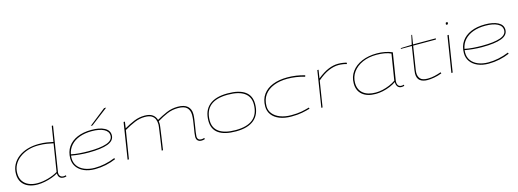

<svg xmlns="http://www.w3.org/2000/svg" viewBox="-3 -1747 7317 2714"><g transform="rotate(-15 3655.0 -390.0)"><path d="M697 10Q617 10 615 -72Q580 -50 528 -31Q476 -12 419.5 -1Q363 10 312 10Q237 10 178.5 -15Q120 -40 87 -90Q54 -140 54 -213Q54 -288 86 -348.5Q118 -409 175 -452Q232 -495 308.5 -517.5Q385 -540 473 -540Q542 -540 592.5 -531.5Q643 -523 683 -514L719 -740H738Q738 -740 733.5 -712.5Q729 -685 721.5 -637.5Q714 -590 704.5 -531.5Q695 -473 685.5 -410.5Q676 -348 666.5 -289Q657 -230 649.5 -182Q642 -134 637.5 -105.5Q633 -77 633 -76Q633 -44 649 -26Q665 -8 694 -8Q715 -8 730 -14L735 3Q714 10 697 10ZM315 -9Q391 -9 472.5 -32Q554 -55 616 -92L680 -495Q642 -503 589 -512.5Q536 -522 462 -522Q381 -522 311 -500Q241 -478 187.5 -437.5Q134 -397 104 -341.5Q74 -286 74 -218Q74 -149 105 -102.5Q136 -56 190.5 -32.5Q245 -9 315 -9Z M1461 -53Q1391 -23 1312.5 -6.5Q1234 10 1155 10Q1063 10 995 -19.5Q927 -49 889.5 -102Q852 -155 852 -224Q852 -324 900.5 -394.5Q949 -465 1037 -502.5Q1125 -540 1244 -540Q1363 -540 1434 -502.5Q1505 -465 1505 -394Q1505 -313 1408.5 -276.5Q1312 -240 1124 -240Q1060 -240 993.5 -246.5Q927 -253 873 -263Q871 -244 871 -224Q871 -160 906 -111.5Q941 -63 1005.5 -36Q1070 -9 1156 -9Q1302 -9 1455 -71ZM1243 -521Q1143 -521 1065 -492.5Q987 -464 938.5 -410Q890 -356 876 -281Q931 -269 997.5 -264Q1064 -259 1130 -259Q1301 -259 1393.5 -290.5Q1486 -322 1486 -391Q1486 -454 1421 -487.5Q1356 -521 1243 -521ZM1251 -596 1498 -790H1529L1276 -596Z M2711 10Q2677 10 2657 -9Q2637 -28 2637 -66Q2637 -86 2642.5 -124Q2648 -162 2656 -207.5Q2664 -253 2669.5 -297.5Q2675 -342 2675 -376Q2675 -443 2636.5 -482Q2598 -521 2506 -521Q2422 -521 2348.5 -490Q2275 -459 2197 -412Q2200 -393 2200 -373Q2200 -368 2199.5 -359.5Q2199 -351 2196.5 -331Q2194 -311 2188.5 -271.5Q2183 -232 2173.5 -166Q2164 -100 2149 0H2130Q2145 -101 2154.5 -167Q2164 -233 2169.5 -272Q2175 -311 2177.5 -330.5Q2180 -350 2180.5 -358Q2181 -366 2181 -370Q2181 -410 2167.5 -444.5Q2154 -479 2119 -500Q2084 -521 2019 -521Q1946 -521 1874 -491.5Q1802 -462 1716 -412L1650 0H1631L1714 -530H1733L1720 -436Q1795 -480 1868.5 -510Q1942 -540 2023 -540Q2097 -540 2138 -510.5Q2179 -481 2192 -432Q2266 -474 2342.5 -507Q2419 -540 2508 -540Q2603 -540 2649.5 -498.5Q2696 -457 2696 -381Q2696 -352 2690 -307.5Q2684 -263 2676 -215Q2668 -167 2662 -127Q2656 -87 2656 -68Q2656 -38 2671 -23.5Q2686 -9 2710 -9Q2736 -9 2757 -17L2761 1Q2749 6 2735 8Q2721 10 2711 10Z M3216 10Q3048 10 2962 -51Q2876 -112 2876 -233Q2876 -384 2967.5 -462Q3059 -540 3236 -540Q3404 -540 3490 -479Q3576 -418 3576 -297Q3576 -146 3484.5 -68Q3393 10 3216 10ZM3216 -9Q3557 -9 3557 -297Q3557 -407 3475.5 -464Q3394 -521 3236 -521Q2895 -521 2895 -233Q2895 -123 2977 -66Q3059 -9 3216 -9Z M4028 10Q3929 10 3856 -19Q3783 -48 3743.5 -100.5Q3704 -153 3704 -223Q3704 -327 3755 -397.5Q3806 -468 3897.5 -504Q3989 -540 4110 -540Q4241 -540 4365 -503L4359 -483Q4233 -521 4107 -521Q3994 -521 3907 -486.5Q3820 -452 3771.5 -385.5Q3723 -319 3723 -221Q3723 -159 3761.5 -111Q3800 -63 3869.5 -36Q3939 -9 4031 -9Q4120 -9 4181 -21Q4242 -33 4296 -49L4301 -31Q4248 -15 4183 -2.5Q4118 10 4028 10Z M4567 -530 4548 -408Q4640 -481 4713 -510.5Q4786 -540 4854 -540Q4893 -540 4927 -534.5Q4961 -529 4980 -522L4974 -504Q4949 -512 4916.5 -516.5Q4884 -521 4855 -521Q4788 -521 4710.5 -488.5Q4633 -456 4544 -379L4484 0H4466L4549 -530Z M5637 10Q5602 10 5582.5 -14.5Q5563 -39 5563 -83Q5523 -55 5472 -34Q5421 -13 5366.5 -1.5Q5312 10 5262 10Q5137 10 5067 -48.5Q4997 -107 4997 -213Q4997 -311 5050.5 -384.5Q5104 -458 5200 -499Q5296 -540 5422 -540Q5482 -540 5541 -528.5Q5600 -517 5645 -496Q5637 -444 5628 -388Q5619 -332 5610.5 -279Q5602 -226 5595 -183Q5588 -140 5584 -113.5Q5580 -87 5580 -85Q5580 -8 5641 -8Q5662 -8 5677 -14L5679 3Q5661 10 5637 10ZM5561 -103 5622 -484Q5583 -503 5529 -512.5Q5475 -522 5411 -522Q5296 -522 5207 -482.5Q5118 -443 5067.5 -374Q5017 -305 5017 -216Q5017 -118 5082.5 -63.5Q5148 -9 5267 -9Q5316 -9 5368.5 -21Q5421 -33 5471 -54Q5521 -75 5561 -103Z M6224 -49 6230 -31Q6171 -9 6116 0.5Q6061 10 6020 10Q5951 10 5910.5 -21Q5870 -52 5870 -124Q5870 -145 5875 -175L5928 -513H5767L5770 -524L5931 -530L5961 -665H5972L5950 -530H6283L6280 -513H5947L5894 -175Q5892 -163 5891 -151Q5890 -139 5890 -128Q5890 -76 5919.5 -42.5Q5949 -9 6027 -9Q6077 -9 6127.5 -20.5Q6178 -32 6224 -49Z M6491 -710Q6504 -710 6504 -703Q6503 -683 6500 -679.5Q6497 -676 6483 -676Q6479 -676 6475.5 -677.5Q6472 -679 6472 -684Q6473 -704 6477 -707Q6481 -710 6491 -710ZM6369 0 6453 -530H6472L6388 0Z M7221 -53Q7151 -23 7072.5 -6.5Q6994 10 6915 10Q6823 10 6755 -19.5Q6687 -49 6649.5 -102Q6612 -155 6612 -224Q6612 -324 6660.5 -394.5Q6709 -465 6797 -502.5Q6885 -540 7004 -540Q7123 -540 7194 -502.5Q7265 -465 7265 -394Q7265 -313 7168.5 -276.5Q7072 -240 6884 -240Q6820 -240 6753.5 -246.5Q6687 -253 6633 -263Q6631 -244 6631 -224Q6631 -160 6666 -111.5Q6701 -63 6765.5 -36Q6830 -9 6916 -9Q7062 -9 7215 -71ZM7003 -521Q6903 -521 6825 -492.5Q6747 -464 6698.5 -410Q6650 -356 6636 -281Q6691 -269 6757.5 -264Q6824 -259 6890 -259Q7061 -259 7153.5 -290.5Q7246 -322 7246 -391Q7246 -454 7181 -487.5Q7116 -521 7003 -521Z"/></g></svg>

Font: Georama ExtraExtended Thin
Style: Italic
Weight: 100
Width: 8
Italic angle: -9°
Designer: Jean-Baptiste Levee
Foundry: Production Type
Version: Version 1.000